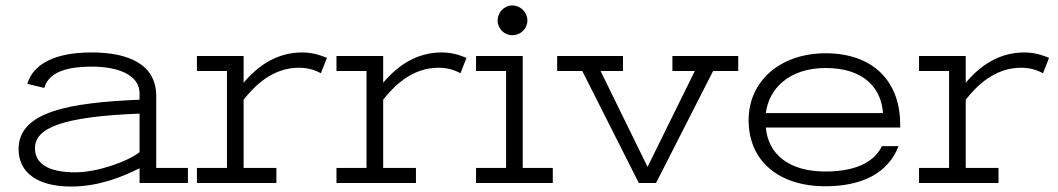

<svg xmlns="http://www.w3.org/2000/svg" viewBox="-20 -670 3873 703"><path d="M491 0H668V-55H552V-318C552 -434 452 -478 315 -478C180 -478 101 -435 80 -363L142 -348C157 -398 207 -426 317 -426C410 -426 491 -397 491 -328V-305C238 -294 48 -263 48 -124C48 -34 123 13 240 13C344 13 431 -24 491 -54ZM491 -113C449 -79 337 -39 255 -39C159 -39 108 -70 108 -127C108 -201 206 -243 491 -254Z M701 -410H811V-55H701V0H992V-55H872V-305C911 -354 976 -422 1075 -422C1114 -422 1139 -410 1155 -402L1177 -458C1169 -461 1134 -478 1087 -478C994 -478 925 -430 872 -367V-465H701Z M1212 -410H1322V-55H1212V0H1503V-55H1383V-305C1422 -354 1487 -422 1586 -422C1625 -422 1650 -410 1666 -402L1688 -458C1680 -461 1645 -478 1598 -478C1505 -478 1436 -430 1383 -367V-465H1212Z M1723 -410H1833V-55H1723V0H2004V-55H1894V-465H1723ZM1802 -595C1802 -565 1826 -541 1856 -541C1886 -541 1911 -565 1911 -595C1911 -625 1886 -650 1856 -650C1826 -650 1802 -625 1802 -595Z M2020 -410H2112L2319 0H2382L2591 -410H2683V-465H2442V-410H2524L2351 -59L2179 -410H2261V-465H2020Z M2784 -256C2795 -344 2868 -421 3003 -421C3147 -421 3207 -344 3213 -256ZM3002 12C3136 12 3232 -36 3270 -135H3209C3187 -88 3130 -42 3002 -42C2870 -42 2793 -104 2784 -203H3276V-214C3276 -375 3174 -475 3003 -475C2839 -475 2721 -375 2721 -230C2721 -81 2831 12 3002 12Z M3345 -410H3455V-55H3345V0H3636V-55H3516V-305C3555 -354 3620 -422 3719 -422C3758 -422 3783 -410 3799 -402L3821 -458C3813 -461 3778 -478 3731 -478C3638 -478 3569 -430 3516 -367V-465H3345Z"/></svg>

Font: Stint Ultra Expanded
Style: Regular
Weight: 400
Width: 7
Designer: Astigmatic (AOETI)
Foundry: Astigmatic (AOETI)
Version: Version 1.000